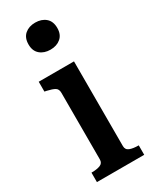

<svg xmlns="http://www.w3.org/2000/svg" viewBox="-194 -793 678 844"><g transform="rotate(-30 145.5 -371.5)"><path d="M146 -606Q114 -606 93.5 -623.5Q73 -641 73 -674Q73 -708 93.5 -725.5Q114 -743 146 -743Q178 -743 198.5 -725.5Q219 -708 219 -674Q219 -641 198.5 -623.5Q178 -606 146 -606ZM209 -510V-80Q209 -61 226 -54.5Q243 -48 270 -48H271V0H31V-48H32Q59 -48 75.5 -54.5Q92 -61 92 -80V-418Q92 -437 79.5 -444.5Q67 -452 40 -458L30 -460V-510Z"/></g></svg>

Font: Roboto Serif 28pt Condensed Medium
Style: Regular
Weight: 500
Width: 3
Designer: Greg Gazdowicz
Foundry: Commercial Type
Version: Version 1.008